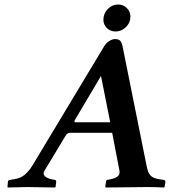

<svg xmlns="http://www.w3.org/2000/svg" viewBox="-20 -832 759 854"><path d="M315.9 -288.1H470.2L429.2 -494.1L314 -299.8Q307.1 -288.1 315.9 -288.1ZM632.8 -90.8Q635.7 -77.6 638.2 -70.6Q640.6 -63.5 646.7 -54.9Q652.8 -46.4 663.8 -41.5Q674.8 -36.6 691.9 -34.2L706.1 -32.2Q715.8 -31.2 715.8 -22.9L711.9 0L710 2Q672.9 0 633.8 0L450.2 2L448.2 0L451.2 -22.9Q452.6 -31.7 458 -32.2L469.2 -34.2Q490.7 -38.1 502.9 -46.9Q514.6 -56.2 511.2 -73.2L479 -241.2H290Q279.8 -241.2 271 -227.1L178.2 -73.2Q168.9 -58.1 179.9 -48.1Q190.9 -38.1 211.9 -34.2L223.1 -32.2Q230 -31.7 230 -22.9L227.1 0L225.1 2Q137.2 0 101.1 0L15.1 2L13.2 0L15.1 -22.9Q15.6 -31.2 24.9 -32.2L39.1 -34.2Q70.8 -38.6 89.8 -54.7Q108.9 -70.8 123.5 -94.7L443.8 -627Q453.6 -642.6 467.3 -650.4Q481 -658.2 491.2 -658.2Q507.3 -658.2 514.4 -650.9Q521.5 -643.6 524.9 -627ZM439.9 -744.1Q439.9 -772 459.5 -792Q479 -812 505.9 -812Q528.3 -812 544.2 -796.1Q560.1 -780.3 560.1 -758.8Q560.1 -731.4 540.3 -711.7Q520.5 -691.9 494.1 -691.9Q470.7 -691.9 455.3 -707.3Q439.9 -722.7 439.9 -744.1Z"/></svg>

Font: Linux Libertine G
Style: Semibold Italic
Weight: 600
Italic angle: -11.5°
Designer: Philipp H. Poll
Foundry: Philipp H. Poll
Version: Version 5.1.1